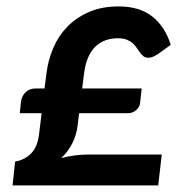

<svg xmlns="http://www.w3.org/2000/svg" viewBox="-20 -563 547 583"><path d="M43.9 -254.9Q45.9 -271 57.4 -282.7Q68.8 -294.4 88.9 -294.4H115.2L121.1 -340.3Q126 -379.9 141.4 -416.5Q156.7 -453.1 183.8 -481.2Q210.9 -509.3 249.8 -526.4Q288.6 -543.5 340.3 -543.5Q403.8 -543.5 442.6 -512.7Q481.4 -481.9 498.5 -426.8L460.4 -399.4Q453.6 -395 446 -391.4Q438.5 -387.7 430.2 -387.7Q421.4 -387.7 415.8 -392.1Q410.2 -396.5 405.3 -403.1Q400.4 -409.7 395.5 -417.2Q390.6 -424.8 383.3 -431.4Q376 -438 365.2 -442.4Q354.5 -446.8 338.4 -446.8Q294.9 -446.8 268.6 -420.4Q242.2 -394 235.4 -340.8L229.5 -294.4H410.2L405.3 -250Q404.3 -238.3 393.6 -228.8Q382.8 -219.2 368.2 -219.2H220.2L215.8 -182.6Q208.5 -123.5 166 -83Q186.5 -88.4 207.3 -91.1Q228 -93.8 249 -93.8H471.2L460.4 0H18.1L25.9 -72.3Q55.2 -77.6 74.2 -96.9Q93.3 -116.2 98.1 -151.9L106.4 -219.2H40Z"/></svg>

Font: Carlito
Style: Bold Italic
Weight: 700
Italic angle: -7°
Designer: Lukasz Dziedzic
Foundry: tyPoland Lukasz Dziedzic
Version: Version 1.104